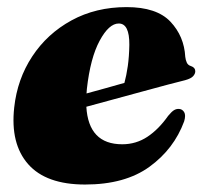

<svg xmlns="http://www.w3.org/2000/svg" viewBox="-20 -494 564 527"><path d="M485.5 -161Q457.5 -85 390.2 -36.2Q323 12.5 213.5 12.5Q106.5 12.5 57.2 -43.5Q8 -99.5 19 -199Q27.5 -277 68.5 -339.2Q109.5 -401.5 176.2 -438Q243 -474.5 327.5 -474.5Q410 -474.5 447.8 -434.5Q485.5 -394.5 488.5 -338Q489.5 -329 492.8 -322Q496 -315 504.5 -312.5Q516 -308.5 516 -298.5Q516 -291.5 510.2 -285Q504.5 -278.5 488.5 -274Q472 -270 441 -261.8Q410 -253.5 371.5 -243Q333 -232.5 292.5 -221.5Q252 -210.5 217 -201Q223 -98 315.5 -98Q353.5 -98 384.5 -118.5Q415.5 -139 441.5 -176Q451 -187.5 457.5 -191.5Q464 -195.5 471.5 -195Q480.5 -194.5 485.5 -186.2Q490.5 -178 485.5 -161ZM218.5 -250.5Q218 -244 217.5 -237.5Q244.5 -245 272 -252.5Q299.5 -260 321.5 -266.5Q327 -286.5 330.8 -312.8Q334.5 -339 335 -371Q335.5 -429.5 306 -429.5Q279 -429.5 253.5 -382.2Q228 -335 218.5 -250.5Z"/></svg>

Font: Fraunces 72pt Black
Style: Italic
Weight: 900
Italic angle: -16°
Version: Version 1.000;[b76b70a41]